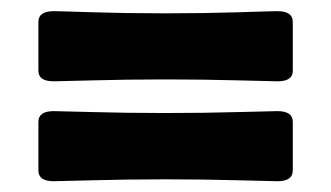

<svg xmlns="http://www.w3.org/2000/svg" viewBox="-20 -430 602 349"><path d="M275.4 -285.6Q209.5 -285.6 148.4 -283.9Q87.4 -282.2 77.6 -282.2Q49.8 -282.2 49.8 -301.3V-390.1Q49.8 -409.7 77.6 -409.7Q87.4 -409.7 148.4 -407.7Q209.5 -405.8 275.4 -405.8H286.1Q352.1 -405.8 413.3 -407.7Q474.6 -409.7 484.4 -409.7Q512.2 -409.7 512.2 -390.1V-301.3Q512.2 -282.2 484.4 -282.2Q474.6 -282.2 413.3 -283.9Q352.1 -285.6 286.1 -285.6ZM275.4 -104Q209.5 -104 148.4 -102.3Q87.4 -100.6 77.6 -100.6Q49.8 -100.6 49.8 -120.1V-208.5Q49.8 -228 77.6 -228Q87.4 -228 148.4 -226.3Q209.5 -224.6 275.4 -224.6H286.1Q352.1 -224.6 413.3 -226.3Q474.6 -228 484.4 -228Q512.2 -228 512.2 -208.5V-120.1Q512.2 -100.6 484.4 -100.6Q474.6 -100.6 413.3 -102.3Q352.1 -104 286.1 -104Z"/></svg>

Font: Cooper* ExtraBold
Style: Regular
Weight: 800
Designer: Owen Earl
Foundry: indestructible type*
Version: Version 0.001